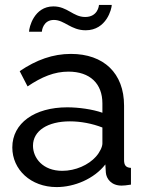

<svg xmlns="http://www.w3.org/2000/svg" viewBox="-20 -750 594 780"><path d="M199 -669C242 -669 268 -627 328 -627C413 -627 434 -715 434 -730H382C382 -726 377 -681 326 -681C277 -681 254 -724 197 -724C118 -724 98 -638 98 -621H150C150 -625 155 -669 199 -669ZM30 -151C30 -61 105 10 210 10C282 10 362 -23 408 -82L410 -49C412 -24 432 4 474 4C482 4 494 3 512 0V-68C492 -69 484 -78 484 -100V-321C484 -453 401 -531 268 -531C195 -531 128 -507 60 -461L92 -399C150 -438 201 -459 258 -459C346 -459 396 -410 396 -330V-292C356 -306 300 -314 253 -314C121 -314 30 -250 30 -151ZM370 -114C340 -80 287 -56 233 -56C154 -56 114 -108 114 -158C114 -219 174 -257 264 -257C308 -257 355 -248 396 -232V-167C396 -154 386 -132 370 -114Z"/></svg>

Font: FIGSv2-sans-serif Medium
Style: Regular
Weight: 500
Designer: Matt McInerney, Pablo Impallari, Rodrigo Fuenzalida,Mirko Velimirovic
Foundry: Matt McInerney, Pablo Impallari, Rodrigo Fuenzalida
Version: Version 4.021;hotconv 1.0.109;makeotfexe 2.5.65596